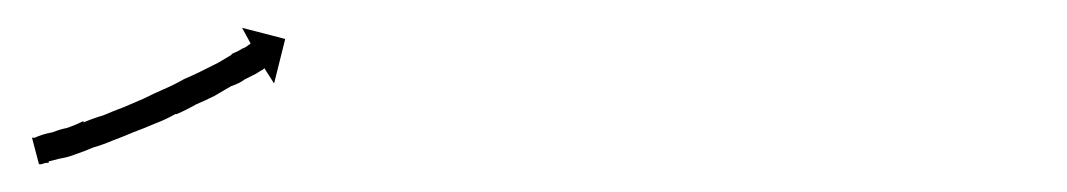

<svg xmlns="http://www.w3.org/2000/svg" viewBox="-20 -112 767 138"><path d="M5 -13Q5 -13 5 -13Q5 -13 5 -13Q5 -13 5 -13Q5 -13 5 -13Q7 -14 10 -15Q10 -15 10 -15Q10 -15 10 -15Q10 -15 10 -15Q10 -15 10 -15Q13 -16 18 -17Q18 -17 18 -17Q18 -17 18 -17Q18 -17 18 -17Q18 -17 18 -17Q23 -19 28 -20Q28 -20 28 -20Q28 -20 28 -20Q28 -20 28 -20Q28 -20 28 -20Q34 -22 40 -25Q40 -25 40 -25Q40 -25 40 -25Q40 -25 40 -24.5Q40 -24 40 -24Q47 -27 54 -29Q54 -29 54 -29Q54 -29 54 -29Q54 -29 54 -29Q54 -29 54 -29Q61 -32 69 -35Q69 -35 69 -35Q69 -35 69 -35Q69 -35 69 -35Q69 -35 69 -35Q76 -38 83 -41Q83 -41 83 -41Q83 -41 83 -41Q83 -41 83 -41Q83 -41 83 -41Q91 -45 98 -48Q98 -48 98 -48Q98 -48 98 -48Q98 -48 98 -48Q98 -48 98 -48Q105 -51 112 -55Q112 -55 112 -55Q112 -55 112 -55Q112 -55 112 -55Q112 -55 112 -55Q119 -58 125 -61Q125 -61 125 -61Q125 -61 125 -61Q125 -61 125 -61Q125 -61 125 -61Q131 -64 137 -67Q137 -67 137 -67Q137 -67 137 -67Q137 -67 137 -67Q137 -67 137 -67Q142 -70 147 -73Q147 -73 147 -73Q147 -73 147 -73Q147 -73 146.5 -73Q146 -73 146 -73Q151 -75 154 -77Q157 -78 159 -80Q160 -80 160 -81L154 -92L185 -84L177 -52L170 -63Q170 -63 169 -62Q167 -61 164 -59Q160 -57 156 -55Q156 -55 156 -55Q156 -55 156 -55Q156 -55 156 -55Q156 -55 156 -55Q152 -52 146 -50Q146 -50 146 -50Q146 -50 146 -50Q146 -50 146 -50Q146 -50 146 -50Q141 -47 134 -43Q134 -43 134 -43Q134 -43 134 -43Q134 -43 134 -43Q134 -43 134 -43Q128 -40 121 -37Q121 -37 121 -37Q121 -37 121 -37Q121 -37 121 -37Q121 -37 121 -37Q114 -33 107 -30Q107 -30 107 -30Q107 -30 107 -30Q107 -30 106.5 -30Q106 -30 106 -30Q99 -26 91 -23Q91 -23 91 -23Q91 -23 91 -23Q91 -23 91 -23Q91 -23 91 -23Q84 -20 76 -17Q76 -17 76 -17Q76 -17 76 -17Q76 -17 76 -17Q76 -17 76 -17Q69 -14 61 -11Q61 -11 61 -11Q61 -11 61 -11Q61 -11 61 -11Q61 -11 61 -11Q54 -8 47 -6Q47 -6 47 -6Q47 -6 47 -6Q47 -6 47 -6Q47 -6 47 -6Q40 -3 34 -1Q34 -1 34 -1Q34 -1 34 -1Q34 -1 34 -1Q34 -1 34 -1Q29 1 23 2Q23 2 23 2Q23 2 23 2Q23 2 23 2Q23 2 23 2Q19 3 15 4Q15 4 15 4Q15 4 15 4Q15 5 15 5Q15 5 15 5Q12 5 10 6Q10 6 10 6Q10 6 10 6Q10 6 10 6Q10 6 10 6Q8 6 8 6L3 -13Q4 -13 5 -13Z"/></svg>

Font: FRB American Cursive Just Arrows
Style: Italic
Weight: 400
Italic angle: -25°
Version: Version 2.0;Modular Font Editor K font №1